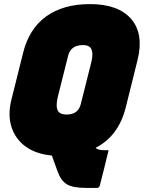

<svg xmlns="http://www.w3.org/2000/svg" viewBox="-20 -740 702 937"><path d="M419 -720Q558 -720 620.5 -647Q683 -574 651 -446L594 -217Q559 -76 447 -19Q456 -7 490 -7H510Q500 36 489 79Q478 122 467 166Q464 177 453 177H399Q336 177 306.5 159.5Q277 142 260 94Q253 75 246.5 56.5Q240 38 233 19Q156 12 105.5 -24.5Q55 -61 36 -120.5Q17 -180 36 -255L93 -483Q122 -600 205.5 -660Q289 -720 419 -720ZM262 -267Q249 -210 268 -192Q281 -181 305 -181Q361 -181 374 -231L425 -434Q439 -490 419 -510Q413 -515 405 -517.5Q397 -520 386 -520Q326 -520 313 -470Z"/></svg>

Font: Recursive Sn Lnr St XBk
Style: Italic
Weight: 1000
Italic angle: -15°
Version: Version 1.079;hotconv 1.0.112;makeotfexe 2.5.65598; ttfautoh